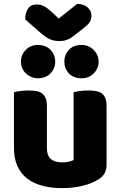

<svg xmlns="http://www.w3.org/2000/svg" viewBox="-20 -955 622 991"><path d="M52 -479Q62 -482 83.5 -485Q105 -488 128 -488Q150 -488 167.5 -485Q185 -482 197 -473Q209 -464 215.5 -448.5Q222 -433 222 -408V-193Q222 -152 242 -134.5Q262 -117 300 -117Q323 -117 337.5 -121Q352 -125 360 -129V-479Q370 -482 391.5 -485Q413 -488 436 -488Q458 -488 475.5 -485Q493 -482 505 -473Q517 -464 523.5 -448.5Q530 -433 530 -408V-104Q530 -54 488 -29Q453 -7 404.5 4.5Q356 16 299 16Q245 16 199.5 4Q154 -8 121 -33Q88 -58 70 -97.5Q52 -137 52 -193ZM283 -859 378 -935Q411 -935 431.5 -917.5Q452 -900 452 -874Q452 -854 442.5 -840Q433 -826 406 -805L351 -763Q339 -754 323 -748.5Q307 -743 287 -743Q260 -743 238.5 -752Q217 -761 191 -784L110 -855Q110 -889 124.5 -910.5Q139 -932 170 -932Q190 -932 207.5 -923Q225 -914 257 -884ZM312 -637Q312 -672 335.5 -697.5Q359 -723 401 -723Q420 -723 436 -716Q452 -709 464 -697Q476 -685 482.5 -669.5Q489 -654 489 -637Q489 -602 464 -576.5Q439 -551 401 -551Q359 -551 335.5 -576.5Q312 -602 312 -637ZM88 -637Q88 -672 113 -697.5Q138 -723 175 -723Q217 -723 241 -697.5Q265 -672 265 -637Q265 -602 241 -576.5Q217 -551 175 -551Q157 -551 141 -558Q125 -565 113 -576.5Q101 -588 94.5 -603.5Q88 -619 88 -637Z"/></svg>

Font: Baloo Tamma
Style: Regular
Weight: 400
Designer: Divya Kowshik and Ek Type
Foundry: Ek Type
Version: Version 1.443;PS 1.000;hotconv 16.6.51;makeotf.lib2.5.65220;